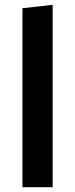

<svg xmlns="http://www.w3.org/2000/svg" viewBox="-20 -775 311 795"><path d="M198 -755V0H73V-741Z"/></svg>

Font: FiraGO SemiBold
Style: Regular
Weight: 600
Designer: bBox Type
Foundry: bBox Type GmbH
Version: Version 1.001;PS 001.001;hotconv 1.0.88;makeotf.lib2.5.64775